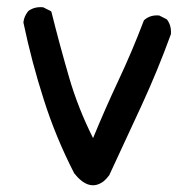

<svg xmlns="http://www.w3.org/2000/svg" viewBox="-20 -508 540 548"><path d="M191.9 -13.2Q139.2 -115.7 105 -223.6Q70.3 -331.5 46.9 -443.4V-443.8V-444.8Q47.9 -453.6 51.3 -461.2Q54.7 -468.8 60.1 -475.6L60.5 -476.1L61 -476.6Q78.1 -489.3 102.1 -487.3H103L104 -486.8L123.5 -477.1L126 -475.6L127 -473.1Q150.4 -379.4 177.7 -285.6Q203.1 -198.7 245.6 -113.8Q262.7 -155.3 280.5 -195.8Q298.3 -236.3 316.9 -275.9Q356.9 -360.8 390.1 -448.2L390.6 -449.7L391.6 -450.7Q400.4 -458.5 410.9 -461.7Q421.4 -464.8 433.1 -463.9H434.1L435.1 -463.4L454.6 -453.6L456.1 -452.6L457 -451.7Q469.7 -434.6 467.8 -410.6V-409.7L467.3 -409.2Q430.2 -307.1 384.3 -207.5Q338.4 -107.9 291.5 -7.3L291 -6.8L290.5 -6.3Q283.7 2.9 275.9 9.3Q255.4 24.9 234.4 19.3Q213.4 13.7 192.9 -12.2H192.4Z"/></svg>

Font: NaikaiFont
Style: SemiBold
Weight: 600
Version: Version 1.89